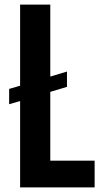

<svg xmlns="http://www.w3.org/2000/svg" viewBox="-20 -820 457 840"><path d="M68 0V-378L20 -364V-431L68 -445V-800H200V-485L273 -507V-440L200 -418V-117H394V0Z"/></svg>

Font: Big Shoulders Text ExtraBold
Style: Regular
Weight: 800
Designer: Patric King
Foundry: XO Type Co
Version: Version 1.000; ttfautohint (v1.8.2)